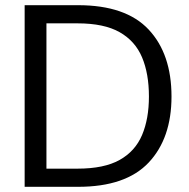

<svg xmlns="http://www.w3.org/2000/svg" viewBox="-20 -720 728 740"><path d="M75 0V-700H281Q465 -700 553 -606Q641 -512 641 -348Q641 -187 553 -93.5Q465 0 281 0ZM159 -70H279Q381 -70 441 -103.5Q501 -137 527.5 -199.5Q554 -262 554 -348Q554 -436 527.5 -499Q501 -562 441 -596Q381 -630 279 -630H159Z"/></svg>

Font: DM Sans
Style: Regular
Weight: 400
Designer: Colophon Foundry, Jonny Pinhorn
Foundry: Colophon Foundry
Version: Version 4.004; ttfautohint (v1.8.4.7-5d5b)